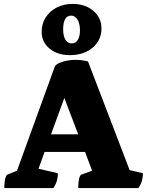

<svg xmlns="http://www.w3.org/2000/svg" viewBox="-20 -962 753 982"><path d="M2 0Q2 -29 6.5 -47.5Q11 -66 18 -69L67 -89L259 -618Q264 -632 284 -640.5Q304 -649 326.5 -652.5Q349 -656 363 -656Q381 -656 397.5 -654Q414 -652 430 -648L643 -92L711 -76Q711 -57 706.5 -39.5Q702 -22 688 0H380Q380 -29 384.5 -47.5Q389 -66 396 -69L451 -89L415 -185H208L177 -99L276 -76Q276 -57 271.5 -39.5Q267 -22 253 0ZM241 -275H380L309 -461ZM337 -680Q274 -680 233.5 -713.5Q193 -747 193 -799Q193 -840 213.5 -872.5Q234 -905 270 -923.5Q306 -942 351 -942Q416 -942 457.5 -906.5Q499 -871 499 -816Q499 -757 454 -718.5Q409 -680 337 -680ZM347 -740Q367 -740 378 -758Q389 -776 389 -807Q389 -841 376.5 -861.5Q364 -882 344 -882Q303 -882 303 -812Q303 -778 314.5 -759Q326 -740 347 -740Z"/></svg>

Font: Petrona Black
Style: Regular
Weight: 900
Designer: Ringo R. Seeber
Foundry: Ringo R. Seeber
Version: Version 2.001; ttfautohint (v1.8.3)